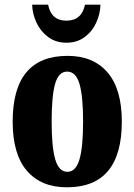

<svg xmlns="http://www.w3.org/2000/svg" viewBox="-20 -788 573 818"><path d="M34 -270Q34 -550 268 -550Q378 -550 438.5 -479Q499 -408 499 -270Q499 10 265 10Q155 10 94.5 -60.5Q34 -131 34 -270ZM334 -270Q334 -379 318.5 -431Q303 -483 266 -483Q230 -483 215 -431.5Q200 -380 200 -270Q200 -161 215.5 -108.5Q231 -56 267 -56Q303 -56 318.5 -108.5Q334 -161 334 -270ZM117 -768H185Q198 -700 263 -700Q328 -700 342 -768H408Q407 -729 390 -691.5Q373 -654 340.5 -630Q308 -606 263 -606Q218 -606 185.5 -630Q153 -654 135.5 -691.5Q118 -729 117 -768Z"/></svg>

Font: Noto Serif CondBlack
Style: Regular
Weight: 900
Width: 3
Designer: Monotype Design Team
Foundry: Monotype Imaging Inc.
Version: Version 1.001